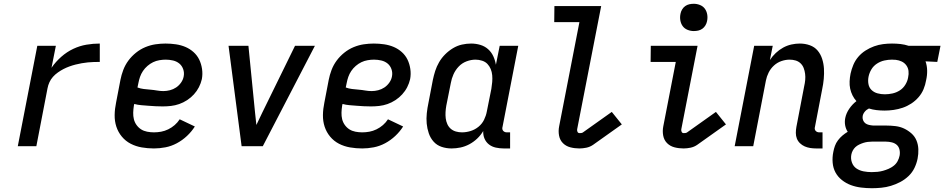

<svg xmlns="http://www.w3.org/2000/svg" viewBox="-20 -772 4990 1014"><path d="M74 0 177 -530H275L252 -414Q274 -446 303.5 -472Q333 -498 367 -514Q401 -530 436.5 -536Q472 -542 507 -542V-445Q491 -445 475.5 -444.5Q460 -444 444 -442.5Q428 -441 411.5 -438Q395 -435 379 -431Q363 -427 346.5 -421Q330 -415 315.5 -407.5Q301 -400 286 -389.5Q271 -379 259.5 -366Q248 -353 241 -337.5Q234 -322 231 -306L172 0Z M793 12Q760 12 728.5 6.5Q697 1 670 -13Q643 -27 623.5 -50.5Q604 -74 594.5 -103Q585 -132 585.5 -164.5Q586 -197 593 -230L616 -350Q621 -376 631 -402.5Q641 -429 658 -452Q675 -475 698 -493.5Q721 -512 747.5 -523Q774 -534 801 -538Q828 -542 854 -542Q882 -542 909 -538Q936 -534 959.5 -524Q983 -514 1002 -497Q1021 -480 1032 -457.5Q1043 -435 1047 -408Q1051 -381 1046 -354Q1041 -332 1030.5 -311.5Q1020 -291 1004 -273.5Q988 -256 968 -243Q948 -230 926.5 -222.5Q905 -215 883 -212.5Q861 -210 839 -210Q820 -210 801 -211Q782 -212 763.5 -213.5Q745 -215 726 -216.5Q707 -218 689 -223L687 -214Q684 -195 683.5 -177Q683 -159 687 -142.5Q691 -126 701 -112Q711 -98 725 -89Q739 -80 757 -76.5Q775 -73 793 -73Q812 -73 831 -76.5Q850 -80 868.5 -89Q887 -98 902.5 -111.5Q918 -125 929 -142L1009 -104Q992 -77 967.5 -54Q943 -31 914 -15.5Q885 0 854 6Q823 12 793 12ZM843 -291Q860 -291 877.5 -295.5Q895 -300 910 -310Q925 -320 936 -335.5Q947 -351 950 -368Q954 -388 947.5 -406.5Q941 -425 927 -436.5Q913 -448 894 -452.5Q875 -457 855 -457Q839 -457 821.5 -454Q804 -451 788.5 -443.5Q773 -436 759 -424Q745 -412 735 -397Q725 -382 719.5 -366Q714 -350 711 -334L706 -310Q722 -304 739 -302Q756 -300 774 -298.5Q792 -297 809 -294Q826 -291 843 -291Z M1256 0 1187 -530H1292L1327 -177Q1329 -161 1330.5 -144.5Q1332 -128 1334 -112Q1342 -128 1349.5 -144.5Q1357 -161 1365 -177L1538 -530H1643L1368 0Z M1893 12Q1860 12 1828.5 6.5Q1797 1 1770 -13Q1743 -27 1723.5 -50.5Q1704 -74 1694.5 -103Q1685 -132 1685.5 -164.5Q1686 -197 1693 -230L1716 -350Q1721 -376 1731 -402.5Q1741 -429 1758 -452Q1775 -475 1798 -493.5Q1821 -512 1847.5 -523Q1874 -534 1901 -538Q1928 -542 1954 -542Q1982 -542 2009 -538Q2036 -534 2059.5 -524Q2083 -514 2102 -497Q2121 -480 2132 -457.5Q2143 -435 2147 -408Q2151 -381 2146 -354Q2141 -332 2130.5 -311.5Q2120 -291 2104 -273.5Q2088 -256 2068 -243Q2048 -230 2026.5 -222.5Q2005 -215 1983 -212.5Q1961 -210 1939 -210Q1920 -210 1901 -211Q1882 -212 1863.5 -213.5Q1845 -215 1826 -216.5Q1807 -218 1789 -223L1787 -214Q1784 -195 1783.5 -177Q1783 -159 1787 -142.5Q1791 -126 1801 -112Q1811 -98 1825 -89Q1839 -80 1857 -76.5Q1875 -73 1893 -73Q1912 -73 1931 -76.5Q1950 -80 1968.5 -89Q1987 -98 2002.5 -111.5Q2018 -125 2029 -142L2109 -104Q2092 -77 2067.5 -54Q2043 -31 2014 -15.5Q1985 0 1954 6Q1923 12 1893 12ZM1943 -291Q1960 -291 1977.5 -295.5Q1995 -300 2010 -310Q2025 -320 2036 -335.5Q2047 -351 2050 -368Q2054 -388 2047.5 -406.5Q2041 -425 2027 -436.5Q2013 -448 1994 -452.5Q1975 -457 1955 -457Q1939 -457 1921.5 -454Q1904 -451 1888.5 -443.5Q1873 -436 1859 -424Q1845 -412 1835 -397Q1825 -382 1819.5 -366Q1814 -350 1811 -334L1806 -310Q1822 -304 1839 -302Q1856 -300 1874 -298.5Q1892 -297 1909 -294Q1926 -291 1943 -291Z M2365 12Q2337 12 2312 3.5Q2287 -5 2270 -24Q2253 -43 2244.5 -68Q2236 -93 2233.5 -119.5Q2231 -146 2234 -174Q2237 -202 2243 -230L2266 -350Q2271 -374 2278.5 -397.5Q2286 -421 2299 -443.5Q2312 -466 2331 -485Q2350 -504 2372.5 -517.5Q2395 -531 2419.5 -536.5Q2444 -542 2468 -542Q2493 -542 2516.5 -535Q2540 -528 2557.5 -512.5Q2575 -497 2585 -475.5Q2595 -454 2599 -430L2619 -530H2717L2634 -102Q2632 -96 2633 -90.5Q2634 -85 2637.5 -81Q2641 -77 2646 -75Q2651 -73 2657 -73H2674V12H2640Q2619 12 2598.5 7.5Q2578 3 2562.5 -9Q2547 -21 2539 -39.5Q2531 -58 2532 -80Q2519 -58 2500 -40Q2481 -22 2458.5 -10Q2436 2 2412 7Q2388 12 2365 12ZM2420 -73Q2442 -73 2465 -80Q2488 -87 2507 -102.5Q2526 -118 2536.5 -139.5Q2547 -161 2551 -183L2575 -303Q2578 -321 2579.5 -339Q2581 -357 2579.5 -374.5Q2578 -392 2571.5 -407.5Q2565 -423 2554 -434.5Q2543 -446 2526 -451.5Q2509 -457 2491 -457Q2468 -457 2444 -448Q2420 -439 2402.5 -420.5Q2385 -402 2375 -379.5Q2365 -357 2361 -334L2337 -214Q2334 -197 2333 -180Q2332 -163 2334 -147Q2336 -131 2342.5 -116.5Q2349 -102 2360.5 -92Q2372 -82 2387.5 -77.5Q2403 -73 2420 -73Z M3040 12Q3015 12 2992 6Q2969 0 2953 -16Q2937 -32 2932.5 -56Q2928 -80 2933 -105L3040 -655H2907L2908 -740H3155L3028 -89Q3027 -82 3030 -75.5Q3033 -69 3041 -69Q3045 -69 3050 -69.5Q3055 -70 3059 -73L3211 -181L3264 -115L3112 -7Q3096 4 3077 8Q3058 12 3040 12Z M3590 12Q3565 12 3542 6Q3519 0 3503 -16Q3487 -32 3482.5 -56Q3478 -80 3483 -105L3549 -445H3416L3417 -530H3664L3578 -89Q3577 -82 3580 -75.5Q3583 -69 3591 -69Q3595 -69 3600 -69.5Q3605 -70 3609 -73L3761 -181L3814 -115L3662 -7Q3646 4 3627 8Q3608 12 3590 12ZM3644 -608Q3627 -608 3611 -614.5Q3595 -621 3585.5 -634Q3576 -647 3573 -664.5Q3570 -682 3574 -700Q3576 -711 3582.5 -722Q3589 -733 3599 -740Q3609 -747 3620.5 -749.5Q3632 -752 3644 -752Q3661 -752 3677 -745.5Q3693 -739 3702.5 -726Q3712 -713 3715 -695.5Q3718 -678 3714 -660Q3712 -649 3705.5 -638Q3699 -627 3689 -620Q3679 -613 3667.5 -610.5Q3656 -608 3644 -608Z M4324 12H4290Q4274 12 4258.5 9.5Q4243 7 4229.5 1Q4216 -5 4205 -15.5Q4194 -26 4188.5 -40Q4183 -54 4183 -70Q4183 -86 4186 -102L4227 -316Q4231 -333 4232.5 -349.5Q4234 -366 4232 -382Q4230 -398 4224.5 -412.5Q4219 -427 4208 -437.5Q4197 -448 4182 -452.5Q4167 -457 4150 -457Q4129 -457 4107 -449.5Q4085 -442 4067.5 -426Q4050 -410 4039.5 -389Q4029 -368 4025 -347L3958 0H3860L3963 -530H4061L4046 -455Q4059 -475 4077 -492Q4095 -509 4116 -520.5Q4137 -532 4159.5 -537Q4182 -542 4204 -542Q4232 -542 4257 -533Q4282 -524 4298 -505Q4314 -486 4322 -461Q4330 -436 4331.5 -409.5Q4333 -383 4330.5 -355.5Q4328 -328 4322 -300L4284 -102Q4282 -96 4283 -90.5Q4284 -85 4287.5 -81Q4291 -77 4296 -75Q4301 -73 4307 -73H4324Z M4585 222Q4556 222 4527.5 218.5Q4499 215 4473.5 205.5Q4448 196 4426.5 179Q4405 162 4392.5 139Q4380 116 4377.5 87.5Q4375 59 4381 30Q4384 14 4389.5 -1.5Q4395 -17 4405.5 -31Q4416 -45 4429 -56Q4442 -67 4457 -76Q4447 -91 4443.5 -110Q4440 -129 4444 -149Q4449 -174 4465 -197.5Q4481 -221 4503 -238Q4491 -251 4482.5 -268Q4474 -285 4470 -303.5Q4466 -322 4467 -342.5Q4468 -363 4472 -383Q4477 -406 4486.5 -429Q4496 -452 4512.5 -471.5Q4529 -491 4551 -505Q4573 -519 4596.5 -527.5Q4620 -536 4644 -539Q4668 -542 4691 -542Q4714 -542 4736 -539.5Q4758 -537 4779 -530H4947L4930 -445L4868 -448Q4876 -425 4876.5 -399.5Q4877 -374 4871 -348Q4867 -324 4857.5 -301Q4848 -278 4831 -258.5Q4814 -239 4792.5 -225Q4771 -211 4747.5 -203Q4724 -195 4699.5 -191.5Q4675 -188 4652 -188Q4630 -188 4609 -190.5Q4588 -193 4569 -199Q4556 -193 4547 -182Q4538 -171 4536 -159Q4534 -148 4538 -137.5Q4542 -127 4550 -121Q4558 -115 4568.5 -112.5Q4579 -110 4591 -109H4659Q4684 -109 4709 -106Q4734 -103 4755 -93Q4776 -83 4793.5 -67.5Q4811 -52 4820 -30.5Q4829 -9 4830 16Q4831 41 4826 66Q4821 91 4809.5 115Q4798 139 4778 158Q4758 177 4734 189.5Q4710 202 4685 209.5Q4660 217 4634.5 219.5Q4609 222 4585 222ZM4653 -274Q4673 -274 4693.5 -278.5Q4714 -283 4732 -294.5Q4750 -306 4761.5 -325Q4773 -344 4776 -363Q4780 -381 4778 -397.5Q4776 -414 4766.5 -427Q4757 -440 4742.5 -447Q4728 -454 4711 -456L4690 -457Q4671 -457 4650.5 -452.5Q4630 -448 4611.5 -436Q4593 -424 4582 -405.5Q4571 -387 4567 -367Q4563 -347 4566.5 -328Q4570 -309 4583 -296.5Q4596 -284 4614.5 -279Q4633 -274 4653 -274ZM4584 137Q4599 137 4614 135.5Q4629 134 4643.5 130Q4658 126 4673 119.5Q4688 113 4700.5 103Q4713 93 4720.5 79Q4728 65 4731 50Q4734 34 4730.5 18.5Q4727 3 4716.5 -6.5Q4706 -16 4690.5 -20Q4675 -24 4659 -24H4584Q4573 -24 4562 -22.5Q4551 -21 4540 -17.5Q4529 -14 4517.5 -8.5Q4506 -3 4497.5 5Q4489 13 4483.5 23.5Q4478 34 4476 45Q4472 67 4479.5 87Q4487 107 4503.5 118Q4520 129 4541 133Q4562 137 4584 137Z"/></svg>

Font: Lode Dark Term
Style: Bold Italic
Weight: 700
Italic angle: -11°
Monospace: yes
Designer: Belleve Invis
Foundry: Belleve Invis
Version: Version 29.2.0